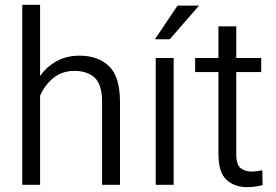

<svg xmlns="http://www.w3.org/2000/svg" viewBox="-20 -770 1150 800"><path d="M147 -750V-453.1Q174.8 -492.7 216.6 -515.4Q258.3 -538.1 310.5 -538.1Q389.2 -538.1 434.6 -493.9Q480 -449.7 480 -345.2V0H405.3V-345.7Q405.3 -417.5 374.8 -446Q344.2 -474.6 290 -474.6Q237.8 -474.6 201.4 -444.3Q165 -414.1 147 -371.1V0H72.8V-750Z M703.6 -528.3V0H628.9V-528.3ZM625.5 -606.4 719.7 -746.6H809.1L687.5 -606.4Z M1068.4 -528.3V-469.7H964.4V-129.9Q964.4 -82 983.6 -68.6Q1002.9 -55.2 1027.8 -55.2Q1040.5 -55.2 1052.7 -57.1Q1064.9 -59.1 1072.8 -60.5L1074.2 1Q1063.5 4.4 1046.1 7.1Q1028.8 9.8 1008.3 9.8Q958 9.8 924.1 -20.5Q890.1 -50.8 890.1 -130.4V-469.7H793V-528.3H890.1V-660.2H964.4V-528.3Z"/></svg>

Font: Vazirmatn UI FD Light
Style: Regular
Weight: 300
Designer: Saber Rastikerdar
Foundry: Saber Rastikerdar
Version: Version 33.003